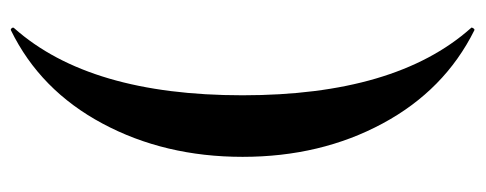

<svg xmlns="http://www.w3.org/2000/svg" viewBox="-287 -478 883 349"><g transform="rotate(-90 154.5 -303.5)"><path d="M273.9 -725.1Q275.9 -726.1 277.8 -723.6Q279.8 -721.2 277.8 -719.2Q155.8 -582 155.8 -304.2Q155.8 -26.4 277.8 110.8Q279.8 111.8 277.8 115Q275.9 118.2 273.9 117.2Q165 63 104.5 -49.6Q43.9 -162.1 43.9 -304Q43.9 -445.8 104.5 -558.8Q165 -671.9 273.9 -725.1Z"/></g></svg>

Font: Cormorant-Bold
Style: Bold
Weight: 700
Designer: Christian Thalmann (Catharsis Fonts)
Version: Version 3.000